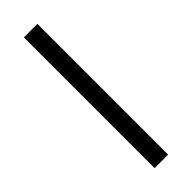

<svg xmlns="http://www.w3.org/2000/svg" viewBox="36 -212 482 482"><g transform="rotate(45 277.0 29.0)"><path d="M45 53V5H509V53Z"/></g></svg>

Font: Baskervville Medium
Style: Regular
Weight: 500
Version: Version 1.100